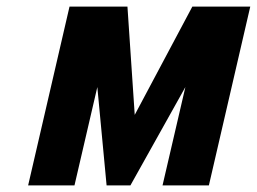

<svg xmlns="http://www.w3.org/2000/svg" viewBox="-20 -560 776 580"><path d="M374 0H302L274 -297L205 0H65L190 -540H365L387 -213L561 -540H736L611 0H471L540 -297Z"/></svg>

Font: Miedinger
Style: Bold-Italic
Weight: 700
Italic angle: -13°
Version: Version 001.000